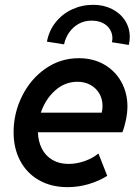

<svg xmlns="http://www.w3.org/2000/svg" viewBox="-20 -771 578 799"><path d="M36.6 -220.7Q36.6 -300.3 72 -371.3Q107.4 -442.4 169.4 -485.6Q231.4 -528.8 308.1 -528.8Q368.2 -528.8 414.1 -502.2Q460 -475.6 485.1 -429.7Q510.3 -383.8 510.3 -328.6Q510.3 -302.7 504.2 -272.5Q498 -242.2 489.3 -220.7H137.7Q139.2 -181.6 154.5 -151.9Q169.9 -122.1 198.2 -105.5Q226.6 -88.9 265.1 -88.9Q299.3 -88.9 332.8 -100.8Q366.2 -112.8 389.6 -132.3L426.3 -39.1Q390.6 -17.1 348.1 -4.6Q305.7 7.8 261.2 7.8Q193.4 7.8 142.6 -21Q91.8 -49.8 64.2 -101.6Q36.6 -153.3 36.6 -220.7ZM403.3 -302.2Q406.7 -315.9 406.7 -329.6Q406.7 -358.4 393.6 -381.3Q380.4 -404.3 356.7 -417.5Q333 -430.7 302.2 -430.7Q250 -430.7 209.5 -394.5Q168.9 -358.4 149.9 -302.2ZM447.8 -611.8Q447.8 -631.8 437.5 -648.7Q427.2 -665.5 407.7 -675.3Q388.2 -685.1 360.8 -685.1Q331.5 -685.1 307.6 -671.9Q283.7 -658.7 268.1 -636.2Q252.4 -613.8 246.6 -586.4L175.3 -597.7Q184.1 -644 211.9 -678.7Q239.7 -713.4 280.5 -732.2Q321.3 -751 368.2 -751Q411.1 -751 445.8 -733.6Q480.5 -716.3 500.2 -685.8Q520 -655.3 520 -616.7Q520 -602.1 516.1 -584L445.8 -595.2Q447.8 -606 447.8 -611.8Z"/></svg>

Font: Reddit Sans Vanilla SemiBold
Style: Italic
Weight: 600
Italic angle: -11.25°
Designer: Stephen Hutchings
Version: Version 1.013